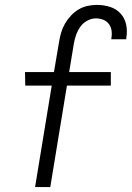

<svg xmlns="http://www.w3.org/2000/svg" viewBox="-20 -763 540 783"><path d="M185 0H123L191 -414H83L82 -469H200L221 -593Q224 -612 229.5 -630.5Q235 -649 245 -666.5Q255 -684 269 -699Q283 -714 300.5 -724.5Q318 -735 337.5 -739Q357 -743 375 -743Q403 -743 428.5 -735Q454 -727 471.5 -708Q489 -689 494.5 -662.5Q500 -636 495 -608V-603H434V-606Q437 -622 435 -637.5Q433 -653 424 -665Q415 -677 401 -682.5Q387 -688 371 -688Q353 -688 335.5 -678.5Q318 -669 307 -653Q296 -637 290 -619.5Q284 -602 281 -584L262 -469H432V-414H253Z"/></svg>

Font: Iosevka Term Curly Lt Obl
Style: Regular
Weight: 300
Italic angle: -9°
Designer: Belleve Invis
Foundry: Belleve Invis
Version: Version 32.3.0